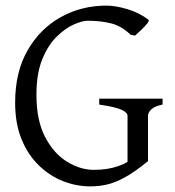

<svg xmlns="http://www.w3.org/2000/svg" viewBox="-20 -650 623 685"><path d="M560 -277Q531 -271 519.5 -259.5Q508 -248 508 -237V-75Q508 -75 497 -69.5Q486 -64 471.5 -58Q457 -52 446 -48.5Q435 -45 435 -48V-237Q435 -248 414.5 -258Q394 -268 334 -277V-298H560ZM462 -523 446 -526Q414 -557 377 -566.5Q340 -576 292 -576Q274 -576 244 -563Q214 -550 183 -520Q152 -490 131 -439Q110 -388 110 -312Q110 -221 140.5 -162Q171 -103 218.5 -73.5Q266 -44 315 -44Q364 -44 402.5 -57.5Q441 -71 467 -96Q474 -92 489.5 -85.5Q505 -79 508 -75Q460 -36 425 -17Q390 2 361 8.5Q332 15 302 15Q253 15 205.5 -3.5Q158 -22 119 -59.5Q80 -97 57 -153Q34 -209 34 -284Q34 -393 78.5 -470.5Q123 -548 197 -589Q271 -630 360 -630Q393 -630 435.5 -617Q478 -604 509 -580Q514 -577 505.5 -566.5Q497 -556 484 -543.5Q471 -531 462 -523Z"/></svg>

Font: ChillKai
Style: Regular
Weight: 400
Designer: ChillType
Foundry: 寒蝉字型
Version: Version 2.000